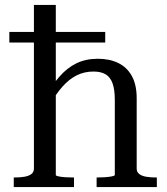

<svg xmlns="http://www.w3.org/2000/svg" viewBox="-20 -761 678 781"><path d="M618 0H373V-39H374Q388 -39 405 -40Q422 -41 434.5 -43.5Q447 -46 447 -49V-355Q447 -396 438 -421.5Q429 -447 410 -458.5Q391 -470 360 -470Q323 -470 292 -454.5Q261 -439 234 -408.5Q207 -378 182 -334L158 -359Q190 -413 221.5 -449Q253 -485 291 -503.5Q329 -522 378 -522Q426 -522 461.5 -504.5Q497 -487 516.5 -451.5Q536 -416 536 -361V-75Q536 -61 546.5 -53Q557 -45 575 -42Q593 -39 616 -39H618ZM118 -741H207V-49Q207 -46 218.5 -43.5Q230 -41 247 -40Q264 -39 279 -39H281V0H36V-39H37Q61 -39 79 -42Q97 -45 107.5 -53Q118 -61 118 -75ZM408 -631V-588H18V-631Z"/></svg>

Font: Roboto Serif 72pt
Style: Regular
Weight: 400
Designer: Greg Gazdowicz
Foundry: Commercial Type
Version: Version 1.008